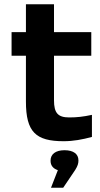

<svg xmlns="http://www.w3.org/2000/svg" viewBox="-20 -650 469 896"><path d="M303 -102C250 -102 232 -123 232 -182V-390H406V-500H232V-630H101V-500H34V-390H101V-176C101 -34 147 9 277 9C322 9 365 1 409 -11V-114C367 -105 338 -102 303 -102ZM216 101C216 122 228 137 250 144L218 226H275L331 143C343 124 346 112 346 100V98C346 69 323 51 281 51C239 51 216 70 216 99Z"/></svg>

Font: LT Wave Alt Bold
Style: Regular
Weight: 700
Designer: Daniel Lyons
Version: Version 2.5 (Glyphs App)